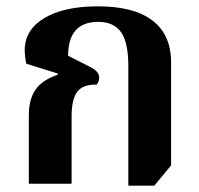

<svg xmlns="http://www.w3.org/2000/svg" viewBox="-20 -580 629 606"><path d="M385 6V-372Q385 -446 362 -478.5Q339 -511 290 -511Q195 -511 195 -404L266 -368Q293 -354 293 -336Q293 -321 285 -313Q242 -314 224 -290.5Q206 -267 206 -213V0H71V-216Q71 -267 92.5 -297.5Q114 -328 162 -344V-348L63 -379Q60 -393 59 -403Q58 -413 58 -421Q58 -486 120 -523Q182 -560 289 -560Q403 -560 461.5 -515Q520 -470 520 -383V-58L467 6Z"/></svg>

Font: Noto Serif Thai SemiCondensed
Style: Bold
Weight: 700
Width: 4
Designer: Monotype Design Team
Foundry: Monotype Imaging Inc.
Version: Version 2.002; ttfautohint (v1.8.4.7-5d5b)